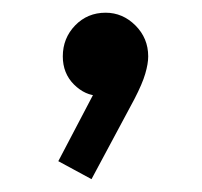

<svg xmlns="http://www.w3.org/2000/svg" viewBox="-20 -141 315 299"><path d="M70.8 110 133.2 -9 164.5 -17Q159.5 -6.2 152 0.9Q144.5 8 133.8 8Q112.8 8 95.2 -9.4Q77.8 -26.8 77.8 -53.2Q77.8 -81.5 97 -101.4Q116.2 -121.2 144.5 -121.2Q171 -121.2 190.9 -101.4Q210.8 -81.5 210.8 -53.2Q210.8 -41.8 206.2 -26.2Q201.8 -10.8 189.2 13.5L122.5 138Z"/></svg>

Font: Outfit Thin
Style: Regular
Weight: 100
Designer: Rodrigo Fuenzalida
Foundry: fragTYPE
Version: Version 1.000